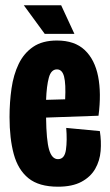

<svg xmlns="http://www.w3.org/2000/svg" viewBox="-20 -693 415 725"><path d="M199 12Q127 12 87.5 -20Q48 -52 32 -111Q16 -170 16 -251Q16 -307 23.5 -359Q31 -411 50.5 -451.5Q70 -492 105 -516Q140 -540 195 -540Q262 -540 300 -504Q338 -468 350.5 -404.5Q363 -341 352 -256L154 -249Q155 -163 165.5 -127.5Q176 -92 199 -92Q224 -92 229 -127.5Q234 -163 230 -210L357 -198Q363 -160 360 -123Q357 -86 339.5 -55.5Q322 -25 287.5 -6.5Q253 12 199 12ZM195 -431Q173 -431 164.5 -400Q156 -369 154 -316L226 -318Q229 -376 222 -403.5Q215 -431 195 -431ZM149 -565 70 -673H211L261 -565Z"/></svg>

Font: Bricolage Grotesque 96pt Condensed Bricolage Grotesque 48pt Condensed Regular
Style: Bold
Weight: 700
Width: 3
Designer: Mathieu Triay
Foundry: Atelier Triay
Version: Version 1.001; ttfautohint (v1.8.4.7-5d5b);gftools[0.9.33.de